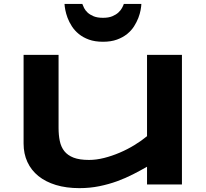

<svg xmlns="http://www.w3.org/2000/svg" viewBox="-20 -955 1067 994"><path d="M283.2 -670.9V-293Q283.2 -255.4 289.6 -224.9Q295.9 -194.3 313 -172.6Q330.1 -150.9 360.8 -138.9Q391.6 -127 440.9 -127Q478 -127 518.8 -137.2Q559.6 -147.5 599.6 -164.6Q639.6 -181.6 676 -203.9Q712.4 -226.1 741.2 -250V-670.9H921.9V0H741.2V-91.8Q707 -72.3 668.5 -52.5Q629.9 -32.7 586.4 -16.8Q543 -1 494.1 9Q445.3 19 391.1 19Q323.2 19 269.5 2.7Q215.8 -13.7 178.7 -43.7Q141.6 -73.7 121.8 -116.5Q102.1 -159.2 102.1 -211.9V-670.9ZM711.9 -934.6Q711.4 -922.4 708 -903.3Q704.6 -884.3 696.3 -862.5Q688 -840.8 674.1 -818.8Q660.2 -796.9 638.2 -779.1Q616.2 -761.2 585.4 -750Q554.7 -738.8 513.2 -738.8Q471.2 -738.8 440.4 -750Q409.7 -761.2 387.9 -779.1Q366.2 -796.9 352.1 -818.8Q337.9 -840.8 329.8 -862.5Q321.8 -884.3 318.1 -903.3Q314.5 -922.4 314 -934.6H406.2Q409.2 -925.8 415.3 -913.6Q421.4 -901.4 433.3 -890.1Q445.3 -878.9 464.6 -870.8Q483.9 -862.8 513.2 -862.8Q542 -862.8 561.3 -870.8Q580.6 -878.9 592.8 -890.1Q605 -901.4 611.6 -913.6Q618.2 -925.8 621.1 -934.6H711.9Z"/></svg>

Font: REH Gaming
Style: Gaming
Weight: 700
Designer: Astigmatic (AOETI)
Foundry: Astigmatic (AOETI)
Version: Version 1.001 2011